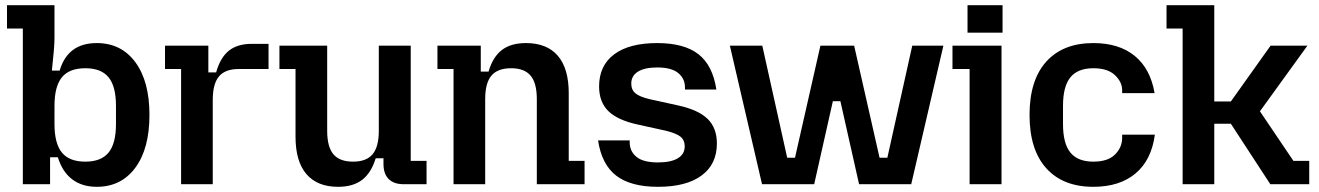

<svg xmlns="http://www.w3.org/2000/svg" viewBox="-20 -710 5082 740"><path d="M203 -104H173V0H68V-600H7V-690H190V-564Q190 -528 180 -438H210Q241 -544 353 -544Q447 -544 501.5 -470.5Q556 -397 556 -267Q556 -137 501.5 -63.5Q447 10 353 10Q296 10 258 -19Q220 -48 203 -104ZM309 -87Q370 -87 398.5 -122Q427 -157 427 -232V-302Q427 -377 398.5 -412Q370 -447 309 -447Q247 -447 218.5 -412Q190 -377 190 -302V-232Q190 -157 218.5 -122Q247 -87 309 -87Z M678 -444H616V-534H783V-431H813Q829 -488 862 -514.5Q895 -541 950 -541H1015V-444H900Q848 -444 824 -415.5Q800 -387 800 -325V0H678Z M1119 -183V-444H1057V-534H1241V-206Q1241 -144 1265 -115.5Q1289 -87 1341 -87Q1392 -87 1416 -115.5Q1440 -144 1440 -206V-534H1563V-90H1624V0H1536Q1498 0 1478 -20Q1458 -40 1458 -78V-100H1428Q1411 -44 1376 -17Q1341 10 1283 10Q1203 10 1161 -39Q1119 -88 1119 -183Z M1728 -444H1666V-534H1833V-434H1863Q1879 -490 1914 -517Q1949 -544 2007 -544Q2088 -544 2130 -495Q2172 -446 2172 -351V-90H2233V0H2049V-328Q2049 -390 2025 -418.5Q2001 -447 1950 -447Q1898 -447 1874 -418.5Q1850 -390 1850 -328V0H1728Z M2285 -169H2407V-161Q2407 -127 2433 -105.5Q2459 -84 2516 -84Q2566 -84 2592.5 -100Q2619 -116 2619 -146Q2619 -170 2603 -183Q2587 -196 2547 -206L2438 -230Q2360 -247 2324.5 -282Q2289 -317 2289 -377Q2289 -457 2347 -500.5Q2405 -544 2513 -544Q2617 -544 2672 -501Q2727 -458 2741 -365H2620V-373Q2620 -407 2594 -428.5Q2568 -450 2513 -450Q2465 -450 2439 -434Q2413 -418 2413 -388Q2413 -364 2429 -350.5Q2445 -337 2483 -328L2592 -304Q2671 -287 2707 -252Q2743 -217 2743 -157Q2743 -77 2684 -33.5Q2625 10 2516 10Q2411 10 2355 -33Q2299 -76 2285 -169Z M2793 -534H2918L3014 -102H3044L3142 -534H3272L3370 -102H3400L3496 -534H3616L3492 0H3291L3219 -320H3190L3118 0H2917Z M3717 -444H3651V-534H3840V0H3717ZM3709 -690H3844V-584H3709Z M3948 -267Q3948 -401 4012.5 -472.5Q4077 -544 4194 -544Q4293 -544 4353.5 -494.5Q4414 -445 4430 -351H4305V-362Q4305 -394 4277 -420.5Q4249 -447 4194 -447Q4134 -447 4105.5 -412Q4077 -377 4077 -302V-232Q4077 -157 4105.5 -122Q4134 -87 4194 -87Q4250 -87 4277.5 -114.5Q4305 -142 4305 -179V-191H4431Q4418 -93 4356.5 -41.5Q4295 10 4194 10Q4077 10 4012.5 -61.5Q3948 -133 3948 -267Z M4538 -600H4476V-690H4660V-319H4724L4877 -534H5019L4836 -281L4965 -90H5026V0H4876L4724 -233H4660V0H4538Z"/></svg>

Font: Mozilla Headline BETA SemiBold
Style: Regular
Weight: 600
Designer: Studio DRAMA
Foundry: Studio DRAMA
Version: Version 0.100